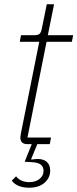

<svg xmlns="http://www.w3.org/2000/svg" viewBox="-20 -672 361 895"><path d="M116 203Q86 203 65 193.5Q44 184 35 170L55 150Q64 162 79.5 169.5Q95 177 116 177Q146 177 164.5 162Q183 147 183 124Q183 107 171.5 96.5Q160 86 130 84L95 82L128 0H109Q75 0 75 -30Q75 -35 76 -41.5Q77 -48 78 -53L163 -477H72L78 -508H141Q158 -508 165 -515Q172 -522 175 -539L198 -652H232L203 -508H321L315 -477H197L108 -31H218L212 0H154L125 70L127 72Q133 71 141 70Q149 69 156 69Q183 69 198.5 83Q214 97 214 123Q214 157 187.5 180Q161 203 116 203Z"/></svg>

Font: IBM Plex Sans ExtLt
Style: Italic
Weight: 200
Italic angle: -11°
Designer: Mike Abbink, Paul van der Laan, Pieter van Rosmalen
Foundry: Bold Monday
Version: Version 3.005